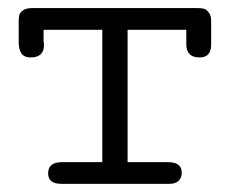

<svg xmlns="http://www.w3.org/2000/svg" viewBox="-20 -451 565 471"><path d="M25.9 -347.2V-397Q25.9 -408.2 27.3 -414.1Q28.8 -419.9 36.4 -425.5Q43.9 -431.2 59.1 -431.2H463.9Q473.6 -431.2 479.7 -429.7Q485.8 -428.2 491.9 -420.7Q498 -413.1 498 -398.9V-341.8Q498 -309.6 469.2 -310.1Q437 -310.1 437 -342.8V-377.9H293V-53.2H392.1Q426.3 -53.2 425.8 -26.9Q425.8 -15.6 418.5 -7.8Q411.1 0 395 0H130.9Q97.7 0 98.1 -25.9Q98.1 -52.7 130.9 -53.2H231V-377.9H86.9V-351.1Q86.9 -350.1 87.4 -346.4Q87.9 -342.8 87.9 -340.8Q87.9 -310.1 55.2 -310.1H54.2Q25.9 -310.1 25.9 -347.2Z"/></svg>

Font: CMU Typewriter Text
Style: Light
Weight: 200
Version: Version 0.7.0